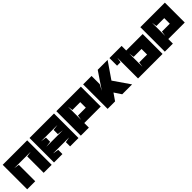

<svg xmlns="http://www.w3.org/2000/svg" viewBox="374 -2091 3543 3543"><g transform="rotate(-45 2145.5 -319.5)"><path d="M136 -444 240 -429V0H30V-639H669V0H460V-429L566 -444H136Z M950 -430V-320L835 -305H1265L1150 -320V-430L1265 -445H835ZM1369 -639V0H1150V-110L1255 -130H835L950 -110V0H730V-639Z M1640 -545V-200L1655 -300H1843H1860V-445H1843H1655L1640 -545ZM1640 -120V0H1430V-639H2070V-120H1640Z M2548 -319 2768 0H2510L2419 -137L2324 0H2129V-639H2349V-426L2289 -312L2510 -639H2768Z M3563 -519V0H2923V-536L2922 -535L2907 -440H2816V-639H3133V-519ZM3148 -194H3353V-339H3148L3133 -439V-94Z M3832 -545V-200L3847 -300H4035H4052V-445H4035H3847L3832 -545ZM3832 -120V0H3622V-639H4262V-120H3832Z"/></g></svg>

Font: Banana Brick
Style: Regular
Weight: 400
Designer: artmaker
Foundry: artmaker
Version: Version 4.000 2011 initial release